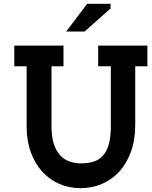

<svg xmlns="http://www.w3.org/2000/svg" viewBox="-20 -980 801 1010"><path d="M691.4 -631.3V-323.2Q691.4 -244.6 669.2 -182.9Q647 -121.1 608.2 -78.1Q569.3 -35.2 516.6 -12.7Q463.9 9.8 402.8 9.8Q343.3 9.8 291.7 -12.7Q240.2 -35.2 202.1 -77.1Q164.1 -119.1 142.1 -179.2Q120.1 -239.3 120.1 -314.9V-631.3H55.2V-740.2H314V-631.3H251V-314.9Q251 -260.7 262.9 -223.6Q274.9 -186.5 295.9 -163.6Q316.9 -140.6 345.5 -130.6Q374 -120.6 407.2 -120.6Q441.9 -120.6 470.7 -129.2Q499.5 -137.7 520 -159.7Q540.5 -181.6 551.8 -219.2Q563 -256.8 563 -314.9V-631.3H496.6V-740.2H755.4V-631.3ZM424.8 -814H328.1L438.5 -960H561.5V-935.5Z"/></svg>

Font: Twentytwelve Slab
Style: TwentytwelveSlab
Weight: 700
Designer: Domenico Catapano
Version: Version 1.00 2012